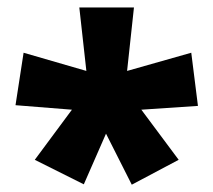

<svg xmlns="http://www.w3.org/2000/svg" viewBox="-20 -780 577 520"><path d="M342.8 -759.8 324.2 -587.9 498 -637.2 516.1 -493.2 362.8 -482.9 463.9 -347.2 336.9 -279.8 267.1 -418 207 -280.8 74.2 -347.2 174.8 -482.9 22 -495.1 43.9 -637.2 213.9 -587.9 194.8 -759.8Z"/></svg>

Font: Sahel Black FD
Style: Black-FD
Weight: 900
Foundry: Saber Rastikerdar (saber.rastikerdar@gmail.com)
Version: Version 3.3.1